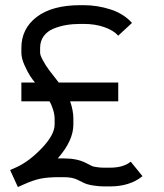

<svg xmlns="http://www.w3.org/2000/svg" viewBox="-20 -716 640 750"><path d="M116.7 -393.6Q108.4 -403.3 98.4 -418.2Q88.4 -433.1 75.9 -460.9Q63.5 -488.8 63.5 -509.8V-528.8Q63.5 -604 123.5 -649.9Q183.6 -695.8 294.4 -695.8H306.6Q359.9 -695.8 411.1 -679.4Q462.4 -663.1 495.6 -626.5L441.9 -576.7Q422.9 -597.7 387.2 -610.1Q351.6 -622.6 306.6 -622.6H294.4Q264.6 -622.6 238.8 -618.2Q212.9 -613.8 189 -604Q165 -594.2 150.9 -575Q136.7 -555.7 136.7 -528.8V-509.8Q136.7 -500.5 147.2 -481Q157.7 -461.4 170.9 -443.4L209.5 -393.6H441.9V-320.3H253.9Q266.6 -284.2 266.6 -252V-229.5Q266.6 -166.5 205.6 -97.2H229.5Q280.3 -97.2 314.5 -80.1L339.4 -67.4Q342.8 -65.4 357.7 -63.2Q372.6 -61 384.8 -61H409.7Q461.9 -61 490.7 -84.5L536.6 -27.8Q487.3 12.2 409.7 12.2H384.8Q367.2 12.2 343.8 8.5Q320.3 4.9 306.6 -2L281.7 -14.2Q262.2 -23.9 229.5 -23.9H209Q167 -23.9 138.2 -18.1Q109.4 -12.2 72.8 4.4L49.8 14.6L19.5 -51.8L42.5 -62Q92.3 -84 142.8 -136.7Q193.4 -189.5 193.4 -229.5V-252Q193.4 -268.1 187.3 -287.8Q181.2 -307.6 173.3 -320.3H63.5V-393.6Z"/></svg>

Font: Anka/Coder
Style: Regular
Weight: 400
Monospace: yes
Version: Version 001.100